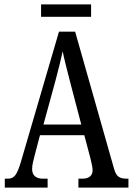

<svg xmlns="http://www.w3.org/2000/svg" viewBox="-20 -859 608 879"><path d="M168 -782H397V-839H168ZM2 0H198V-41H177C141 -41 127 -59 127 -86C127 -104 134 -129 138 -145L163 -240H366L393 -138C398 -118 404 -93 404 -80C404 -56 389 -41 357 -41H339V0H568V-41H560C527 -41 512 -51 502 -87L324 -714H250L76 -119C57 -55 44 -41 15 -41H2ZM179 -289 234 -490C247 -539 259 -587 267 -624C274 -587 287 -540 302 -480L352 -289Z"/></svg>

Font: Noto Serif Ethiopic XCn
Style: Regular
Weight: 400
Width: 2
Designer: Monotype Design Team
Foundry: Monotype Imaging Inc.
Version: Version 2.102